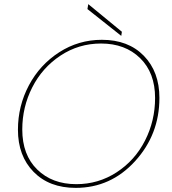

<svg xmlns="http://www.w3.org/2000/svg" viewBox="-20 -903 832 931"><path d="M753 -428Q753 -251 635 -121.5Q517 8 347 8Q219 8 143 -69.5Q67 -147 67 -274Q67 -389 120 -489Q173 -589 267 -649.5Q361 -710 474 -710Q602 -710 677.5 -632.5Q753 -555 753 -428ZM88 -275Q88 -152 160.5 -81Q233 -10 350 -10Q457 -10 545.5 -67.5Q634 -125 683 -221Q732 -317 732 -428Q732 -550 659.5 -621Q587 -692 470 -692Q362 -692 273.5 -633.5Q185 -575 136.5 -479.5Q88 -384 88 -275ZM404 -859 408 -883 571 -749 568 -729Z"/></svg>

Font: Poppins Thin
Style: Italic
Weight: 250
Italic angle: -10°
Designer: Ninad Kale (Devanagari), Jonny Pinhorn (Latin)
Foundry: Indian Type Foundry
Version: Version 3.200;PS 1.000;hotconv 16.6.54;makeotf.lib2.5.65590